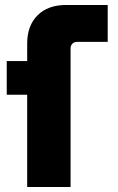

<svg xmlns="http://www.w3.org/2000/svg" viewBox="-20 -750 472 770"><path d="M89 0V-370H7V-505H89V-575Q89 -647 130.5 -688.5Q172 -730 245 -730H412V-582H289Q277 -582 270 -574.5Q263 -567 263 -556V0Z"/></svg>

Font: MuseoModerno ExtraBold
Style: Regular
Weight: 800
Designer: Pablo Cosgaya, Héctor Gatti, Marcela Romero, and the Authors of The MuseoModerno Project.
Foundry: Omnibus-Type Team
Version: Version 1.001